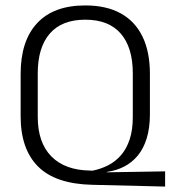

<svg xmlns="http://www.w3.org/2000/svg" viewBox="-20 -670 628 707"><path d="M588 17 320 10.5Q184.5 7.5 120.2 -56.8Q56 -121 56 -241.5V-398Q56 -519.5 116.8 -584.8Q177.5 -650 294 -650Q371.5 -650 424.5 -620.8Q477.5 -591.5 504.8 -535.2Q532 -479 532 -398V-249.5Q532 -198.5 520.2 -160.5Q508.5 -122.5 487.2 -97Q466 -71.5 437.5 -56.8Q409 -42 376 -37.5L372 -35.5L588 -39ZM310.5 -42 320.5 -41.5Q351 -47.5 378 -61.2Q405 -75 425.5 -98.5Q446 -122 457.5 -156.8Q469 -191.5 469 -239V-400Q469 -495 424.8 -546.2Q380.5 -597.5 294 -597.5Q207.5 -597.5 163.2 -546.2Q119 -495 119 -400V-239.5Q119 -145 169 -94.2Q219 -43.5 310.5 -42Z"/></svg>

Font: Anek Gurmukhi Light
Style: Regular
Weight: 300
Designer: Sarang Kulkarni (Gurmukhi), Yesha Goshar (Latin)
Foundry: Ek Type
Version: Version 1.003